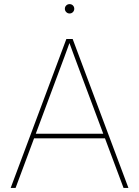

<svg xmlns="http://www.w3.org/2000/svg" viewBox="-20 -918 680 938"><path d="M32.2 0 304.2 -727.5H335L607.4 0H583.5L372.6 -563.5Q357.9 -602.5 343.5 -641.6Q329.1 -680.7 314.9 -719.7H323.7Q309.6 -680.7 295.2 -641.6Q280.8 -602.5 266.1 -563.5L56.2 0ZM139.2 -242.2V-264.6H500.5V-242.2ZM319.8 -852.1Q310.5 -852.1 303.7 -858.9Q296.9 -865.7 296.9 -875Q296.9 -884.8 303.7 -891.4Q310.5 -897.9 319.8 -897.9Q329.6 -897.9 336.2 -891.4Q342.8 -884.8 342.8 -875Q342.8 -865.7 336.2 -858.9Q329.6 -852.1 319.8 -852.1Z"/></svg>

Font: Inter Thin
Style: Regular
Weight: 250
Designer: Rasmus Andersson
Foundry: rsms
Version: Version 4.001;git-66647c0bb